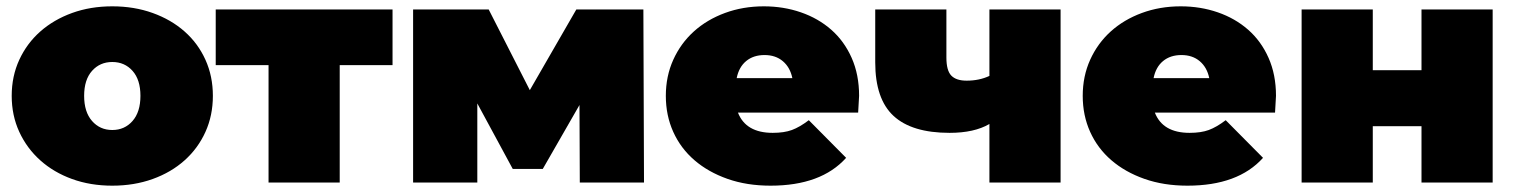

<svg xmlns="http://www.w3.org/2000/svg" viewBox="-20 -577 4792 607"><path d="M17 -274Q17 -336 41 -388Q65 -440 107.5 -477.5Q150 -515 208 -536Q266 -557 335 -557Q404 -557 462.5 -536Q521 -515 563.5 -477.5Q606 -440 629.5 -388Q653 -336 653 -274Q653 -212 629.5 -160Q606 -108 563.5 -70Q521 -32 462.5 -11Q404 10 335 10Q266 10 208 -11Q150 -32 107.5 -70Q65 -108 41 -160Q17 -212 17 -274ZM424 -274Q424 -325 399 -353Q374 -381 335 -381Q296 -381 271 -353Q246 -325 246 -274Q246 -223 271 -194.5Q296 -166 335 -166Q374 -166 399 -194.5Q424 -223 424 -274Z M1221 -371H1054V0H829V-371H662V-547H1221Z M1813 0 1812 -245 1696 -43H1601L1489 -250V0H1286V-547H1525L1655 -292L1802 -547H2014L2016 0Z M2693 -221H2313Q2338 -157 2423 -157Q2459 -157 2483.5 -166Q2508 -175 2537 -197L2655 -78Q2576 10 2416 10Q2341 10 2280 -11.5Q2219 -33 2175.5 -70.5Q2132 -108 2108.5 -160Q2085 -212 2085 -274Q2085 -336 2108.5 -388Q2132 -440 2173.5 -477.5Q2215 -515 2272 -536Q2329 -557 2395 -557Q2457 -557 2512 -538Q2567 -519 2608 -483Q2649 -447 2672.5 -394Q2696 -341 2696 -274Q2696 -269 2693 -221ZM2309 -330H2485Q2478 -364 2455 -383.5Q2432 -403 2397 -403Q2362 -403 2339 -384Q2316 -365 2309 -330Z M3333 -547V0H3108V-185Q3060 -157 2982 -157Q2863 -157 2805 -210.5Q2747 -264 2747 -380V-547H2972V-395Q2972 -354 2987.5 -338Q3003 -322 3036 -322Q3076 -322 3108 -337V-547Z M4011 -221H3631Q3656 -157 3741 -157Q3777 -157 3801.5 -166Q3826 -175 3855 -197L3973 -78Q3894 10 3734 10Q3659 10 3598 -11.5Q3537 -33 3493.5 -70.5Q3450 -108 3426.5 -160Q3403 -212 3403 -274Q3403 -336 3426.5 -388Q3450 -440 3491.5 -477.5Q3533 -515 3590 -536Q3647 -557 3713 -557Q3775 -557 3830 -538Q3885 -519 3926 -483Q3967 -447 3990.5 -394Q4014 -341 4014 -274Q4014 -269 4011 -221ZM3627 -330H3803Q3796 -364 3773 -383.5Q3750 -403 3715 -403Q3680 -403 3657 -384Q3634 -365 3627 -330Z M4095 -547H4320V-355H4474V-547H4699V0H4474V-178H4320V0H4095Z"/></svg>

Font: CMG Sans Black
Style: Regular
Weight: 900
Designer: Julieta Ulanovsky
Foundry: Julieta Ulanovsky
Version: Version 7.200